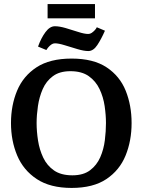

<svg xmlns="http://www.w3.org/2000/svg" viewBox="-20 -915 701 944"><path d="M332 9Q227 9 161 -34.5Q95 -78 64.5 -150.5Q34 -223 34 -310Q34 -397 64 -469Q94 -541 159.5 -584Q225 -627 332 -627Q439 -627 504 -584Q569 -541 598 -469Q627 -397 627 -310Q627 -223 597.5 -150.5Q568 -78 503 -34.5Q438 9 332 9ZM336 -53Q390 -53 423 -78Q456 -103 473 -142Q490 -181 495.5 -225.5Q501 -270 501 -310Q501 -349 494.5 -393.5Q488 -438 469.5 -477Q451 -516 416.5 -540.5Q382 -565 326 -565Q273 -565 240 -540.5Q207 -516 190 -477Q173 -438 166.5 -393.5Q160 -349 160 -310Q160 -269 167 -224Q174 -179 192.5 -140Q211 -101 245.5 -77Q280 -53 336 -53ZM414 -664Q393 -664 361 -673.5Q329 -683 298.5 -692.5Q268 -702 250 -702Q241 -702 233 -696.5Q225 -691 218.5 -683.5Q212 -676 208 -669L167 -686Q182 -728 203.5 -757Q225 -786 250 -786Q272 -786 303 -777Q334 -768 364.5 -758Q395 -748 414 -748Q423 -748 431 -753.5Q439 -759 446 -766.5Q453 -774 456 -781L496 -764Q478 -723 458.5 -693.5Q439 -664 414 -664ZM214 -825V-895H447V-825Z"/></svg>

Font: Manuale SemiBold
Style: Regular
Weight: 600
Version: Version 1.002